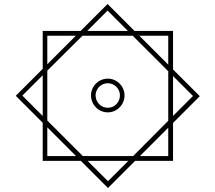

<svg xmlns="http://www.w3.org/2000/svg" viewBox="-20 -742 1079 962"><path d="M194 64H385L521 200L657 64H847V-126L981 -260L847 -394V-587H654L519 -722L384 -587H194V-397L59 -262L194 -127ZM519 -689 621 -587H417ZM217 -563H360L217 -420ZM395 40 217 -138V-388L393 -563H645L823 -385V-137L647 40ZM823 -563V-418L678 -563ZM92 -263 194 -365V-161ZM947 -261 847 -161V-361ZM520 -179C566 -179 604 -217 604 -264C604 -310 566 -348 520 -348C474 -348 436 -310 436 -264C436 -217 474 -179 520 -179ZM520 -202C486 -202 459 -230 459 -264C459 -297 486 -325 520 -325C554 -325 581 -297 581 -264C581 -230 554 -202 520 -202ZM217 40V-104L361 40ZM823 40H681L823 -102ZM521 166 419 64H623Z"/></svg>

Font: Noto Sans Arabic UI SmCn Th
Style: Regular
Weight: 100
Width: 4
Designer: Monotype Design Team, Nadine Chahine and Nizar Qandah
Foundry: Monotype Imaging Inc.
Version: Version 2.010